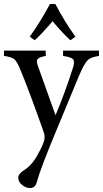

<svg xmlns="http://www.w3.org/2000/svg" viewBox="-20 -693 519 968"><path d="M360 -508 335 -490Q300 -521 245 -586Q190 -521 155 -490L130 -508Q183 -582 232 -673H259Q305 -585 360 -508ZM479 -438V-411Q440 -405 426 -393Q411 -381 391 -339Q380 -316 365 -279Q349 -242 322 -175Q294 -107 267 -42Q185 153 164 230Q156 255 131 255Q110 255 91 239Q72 223 72 204Q72 184 98 167Q143 140 173 81Q193 46 202 18Q205 9 205 -1Q205 -14 200 -28Q123 -246 84 -338Q68 -379 54 -393Q39 -406 0 -411V-438H210L211 -411Q177 -405 170 -395Q166 -391 166 -383Q166 -373 172 -358L260 -112Q307 -223 349 -355Q353 -369 353 -378Q353 -388 349 -394Q339 -405 298 -411V-438Z"/></svg>

Font: Shafarik
Style: Regular
Weight: 400
Version: Version 1.001; ttfautohint (v1.8.4.7-5d5b)